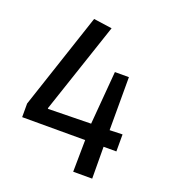

<svg xmlns="http://www.w3.org/2000/svg" viewBox="-130 -805 804 902"><g transform="rotate(20 271.5 -354.0)"><path d="M339 0 341 -159H26V-227L186 -708L278 -695L126 -242V-237L341 -241L363 -507H433V-242L497 -244V-159H433L434 0Z"/></g></svg>

Font: Ruda Medium
Style: Regular
Weight: 500
Version: Version 2.001